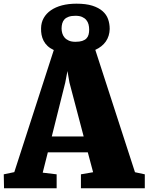

<svg xmlns="http://www.w3.org/2000/svg" viewBox="-42 -1003 791 1023"><path d="M-22 -74.2 34.2 -85.9 244.6 -736.3Q224.6 -745.6 211.4 -758.1Q198.2 -770.5 190.4 -785.6Q182.6 -800.8 179.4 -817.6Q176.3 -834.5 176.8 -852.1Q177.2 -882.8 190.9 -907Q204.6 -931.2 229.2 -948.2Q253.9 -965.3 288.3 -974.4Q322.8 -983.4 365.2 -983.4H365.7Q416 -983.4 450 -972.7Q483.9 -961.9 504.6 -943.6Q525.4 -925.3 533.9 -900.9Q542.5 -876.5 542.5 -848.6Q541.5 -810.5 522 -782.2Q502.4 -753.9 465.8 -737.3L677.2 -85.4L729.5 -74.2V0H389.2V-74.2L454.1 -85.4L425.8 -191.4H212.9L185.5 -83L259.8 -74.2V0H-20.5ZM359.9 -780.3Q381.8 -780.3 396 -784.9Q410.2 -789.6 418.5 -798.1Q426.8 -806.6 429.9 -818.6Q433.1 -830.6 433.1 -845.2Q433.1 -859.9 429.7 -873Q426.3 -886.2 417.7 -896.5Q409.2 -906.7 395.3 -912.8Q381.3 -918.9 360.4 -918.9H359.9Q338.4 -918.9 324 -913.8Q309.6 -908.7 301.3 -899.7Q293 -890.6 289.6 -878.2Q286.1 -865.7 286.1 -851.1Q286.1 -838.4 289.8 -825.7Q293.5 -813 302 -803Q310.5 -793 324.7 -786.6Q338.9 -780.3 359.4 -780.3ZM403.8 -275.9 328.1 -563 317.4 -624.5 305.7 -563 233.9 -275.9Z"/></svg>

Font: Merriweather UltraBold
Style: Regular
Weight: 900
Designer: Eben Sorkin ( sorkintype@gmail.com )
Foundry: Eben Sorkin
Version: Version 1.570; ttfautohint (v1.3) -l 8 -r 32 -G 0 -x 0 -H 60